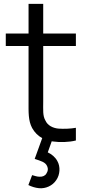

<svg xmlns="http://www.w3.org/2000/svg" viewBox="-20 -739 479 1010"><path d="M207.3 -496.9H379.2V-562.5H207.3V-718.8H130.2V-562.5H10.4V-496.9H130.2V-204.2C130.2 -149 128.1 -105.2 149 -65.6C162.5 -41.7 180.2 -24 202.1 -12.5L162.5 96.9C195.8 108.3 218.8 113.5 228.1 135.4C234.4 149 232.3 161.5 224 174C217.7 185.4 204.2 191.7 187.5 190.6C176 190.6 163.5 186.5 149 182.3L129.2 234.4C145.8 242.7 164.6 249 185.4 251C219.8 254.2 256.2 238.5 276 208.3C295.8 180.2 299 137.5 281.2 107.3C269.8 86.5 251 71.9 231.3 62.5L252.1 4.2C254.2 4.2 256.2 5.2 258.3 5.2C294.8 10.4 342.7 9.4 379.2 0V-66.7C350 -61.5 315.6 -60.4 286.5 -62.5C257.3 -65.6 230.2 -79.2 218.8 -105.2C204.2 -130.2 207.3 -159.4 207.3 -206.3Z"/></svg>

Font: Manrope3
Style: Regular
Weight: 400
Width: 4
Designer: Mikhail Sharanda
Foundry: Mikhail Sharanda
Version: Version 3.000;PS 003.000;hotconv 1.0.88;makeotf.lib2.5.64775